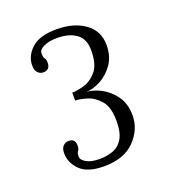

<svg xmlns="http://www.w3.org/2000/svg" viewBox="-83 -797 453 514"><g transform="rotate(-20 143.0 -540.0)"><path d="M129.5 -345Q82 -345 60.8 -366Q39.5 -387 39.5 -414.5Q39.5 -428 46 -434.8Q52.5 -441.5 61.5 -441.5Q80.5 -441.5 80.5 -422.5Q80.5 -411.5 76.8 -407.8Q73 -404 73 -393Q73 -383 86.8 -375.2Q100.5 -367.5 124 -367.5Q144 -367.5 161.5 -373.5Q179 -379.5 190 -397Q201 -414.5 201 -448Q201 -487.5 184.8 -506.2Q168.5 -525 148.2 -531Q128 -537 115.5 -537V-559.5Q128 -559.5 148.5 -565Q169 -570.5 185.5 -589.5Q202 -608.5 202 -649Q202 -681.5 181.5 -696.2Q161 -711 127 -711Q103 -711 88.5 -703.8Q74 -696.5 74 -687Q74 -674.5 77.5 -671Q81 -667.5 81 -657.5Q81 -637 61.5 -637Q52.5 -637 46 -643.8Q39.5 -650.5 39.5 -664.5Q39.5 -691.5 62.2 -712.5Q85 -733.5 133.5 -733.5Q182.5 -733.5 214 -711Q245.5 -688.5 245.5 -648Q245.5 -616 229.8 -593.8Q214 -571.5 192 -560Q170 -548.5 151 -548.5Q170 -548 192.2 -536.5Q214.5 -525 230.5 -502.8Q246.5 -480.5 246.5 -447.5Q246.5 -407.5 216.2 -376.2Q186 -345 129.5 -345Z"/></g></svg>

Font: Imbue 10pt ExtraLight
Style: Regular
Weight: 200
Designer: Tyler Finck
Foundry: Etcetera Type Company
Version: Version 1.102; ttfautohint (v1.8.3)